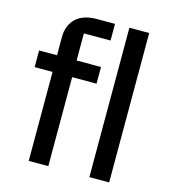

<svg xmlns="http://www.w3.org/2000/svg" viewBox="-108 -803 787 890"><g transform="rotate(15 286.0 -358.5)"><path d="M206 0H112V-594Q112 -650 146.5 -683.5Q181 -717 248 -717H334V-637H206ZM26 -427V-507H323V-427ZM498 0H403V-717H498Z"/></g></svg>

Font: 42dot Sans Medium
Style: Regular
Weight: 500
Designer: 42dot
Version: Version 1.000